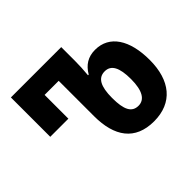

<svg xmlns="http://www.w3.org/2000/svg" viewBox="-158 -940 1176 1176"><g transform="rotate(-45 429.5 -352.0)"><path d="M572 10C733 10 819 -98 819 -275C819 -448 750 -556 626 -556C565 -556 522 -529 491 -476H485C489 -518 491 -558 491 -595V-714H55V-373H212V-579H334V-273C334 -97 408 10 572 10ZM572 -125C514 -125 491 -172 491 -273C491 -373 517 -421 574 -421C629 -421 655 -374 655 -273C655 -172 624 -125 572 -125Z"/></g></svg>

Font: Noto Sans Georgian Condensed ExtraBold
Style: Regular
Weight: 800
Width: 3
Designer: Monotype Design Team, Akaki Razmadze
Foundry: Google LLC
Version: Version 2.005